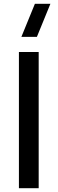

<svg xmlns="http://www.w3.org/2000/svg" viewBox="-20 -995 304 1015"><path d="M175 -800H93L164.5 -975H246.5ZM80 0V-720H184.5V0Z"/></svg>

Font: Cns Manrope SemBd
Style: Regular
Weight: 600
Designer: Mikhail Sharanda
Foundry: Mikhail Sharanda
Version: Version 4.504